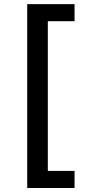

<svg xmlns="http://www.w3.org/2000/svg" viewBox="-20 -775 418 946"><path d="M114 151.3V-754.6H347.3V-670.5H215.6V67.1H347.3V151.3Z"/></svg>

Font: InterMG Medium
Style: Regular
Weight: 500
Designer: Rasmus Andersson
Foundry: rsms
Version: Version 3.019;December 26, 2023;FontCreator 15.0.0.2955 64-b